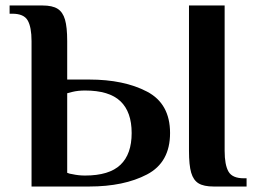

<svg xmlns="http://www.w3.org/2000/svg" viewBox="-20 -680 934 700"><path d="M95 -530Q95 -581 81 -605.5Q67 -630 25 -630H15V-660H135Q171 -660 190 -648Q209 -636 217 -608.5Q225 -581 225 -530V-390H305Q432 -390 516 -346Q600 -302 600 -195Q600 -88 516 -44Q432 0 305 0H95ZM669 -130V-660H799V-130Q799 -79 813 -54.5Q827 -30 869 -30H879V0H759Q723 0 704 -11.5Q685 -23 677 -50.5Q669 -78 669 -130ZM460 -195Q460 -272 419 -311Q378 -350 290 -350Q264 -350 244 -345L225 -340V-50Q234 -46 244 -45Q266 -40 290 -40Q378 -40 419 -79Q460 -118 460 -195Z"/></svg>

Font: Philosopher
Style: Bold
Weight: 700
Designer: Jovanny Lemonad
Foundry: Jovanny Lemonad
Version: Version 2.000